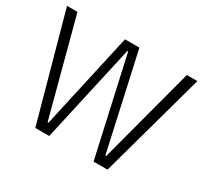

<svg xmlns="http://www.w3.org/2000/svg" viewBox="-133 -818 1060 1001"><g transform="rotate(30 397.5 -317.0)"><path d="M180.5 0 5.5 -634H68.3L221.2 -57.8H226.2L354.5 -634H441.2L568.7 -57.8H573.7L726.7 -634H790.2L615.2 0H531.3L400.3 -587.3H395.3L264.3 0Z"/></g></svg>

Font: Matangi Light
Style: Regular
Weight: 300
Designer: Prashant Pant
Foundry: The Graphic Ant
Version: Version 3.002